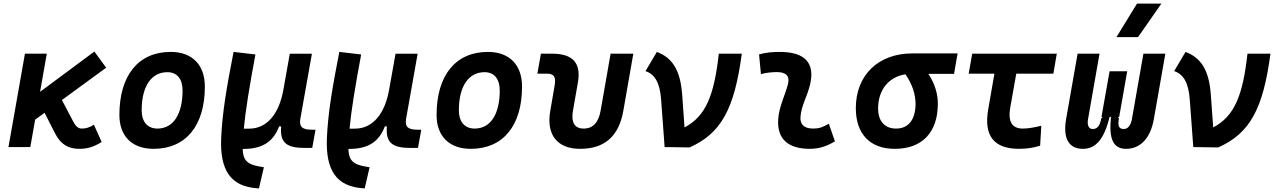

<svg xmlns="http://www.w3.org/2000/svg" viewBox="-20 -815 7071 1064"><path d="M26.9 0H147.9L174.8 -151.9L227.1 -189.9L284.2 -77.6C316.9 -13.2 359.9 9.8 419.9 9.8C464.8 9.8 500 -1 543.5 -28.3L500.5 -123.5C475.1 -108.4 456.1 -102.5 434.1 -102.5C413.6 -102.5 400.4 -113.8 386.2 -140.6L323.2 -260.7L568.4 -439.9L502.9 -529.3L202.1 -306.2L239.3 -517.6H118.2Z M831.1 9.8C1009.8 9.8 1115.2 -118.2 1115.2 -335C1115.2 -456.1 1044.9 -527.3 925.8 -527.3C747.1 -527.3 641.6 -397.5 641.6 -177.7C641.6 -60.1 711.9 9.8 831.1 9.8ZM852.5 -102.5C797.4 -102.5 765.1 -140.1 765.1 -203.6C765.1 -336.4 818.4 -415 907.7 -415C960.9 -415 991.7 -377.4 991.7 -314C991.7 -181.2 939.9 -102.5 852.5 -102.5Z M1415 229 1442.4 111.8 1424.3 108.9C1347.2 96.7 1327.1 71.3 1324.7 10.3C1443.4 11.7 1497.1 -37.6 1526.9 -114.7H1538.1C1529.8 -18.6 1572.8 5.9 1679.2 4.9L1710.4 4.4L1728.5 -96.2H1708.5C1654.3 -96.2 1636.7 -112.8 1644.5 -157.2L1708.5 -517.1H1585.9L1551.8 -325.2V-325.7C1528.3 -181.2 1457.5 -102.1 1361.3 -102.1H1331.1C1340.8 -204.6 1362.3 -335 1395.5 -513.2L1274.4 -527.3C1236.8 -335.4 1211.4 -189.9 1205.6 -48.3C1198.7 127.4 1257.3 219.2 1407.2 228.5Z M2001 229 2028.3 111.8 2010.3 108.9C1933.1 96.7 1913.1 71.3 1910.6 10.3C2029.3 11.7 2083 -37.6 2112.8 -114.7H2124C2115.7 -18.6 2158.7 5.9 2265.1 4.9L2296.4 4.4L2314.5 -96.2H2294.4C2240.2 -96.2 2222.7 -112.8 2230.5 -157.2L2294.4 -517.1H2171.9L2137.7 -325.2V-325.7C2114.3 -181.2 2043.5 -102.1 1947.3 -102.1H1917C1926.8 -204.6 1948.2 -335 1981.4 -513.2L1860.4 -527.3C1822.8 -335.4 1797.4 -189.9 1791.5 -48.3C1784.7 127.4 1843.3 219.2 1993.2 228.5Z M2588.9 9.8C2767.6 9.8 2873 -118.2 2873 -335C2873 -456.1 2802.7 -527.3 2683.6 -527.3C2504.9 -527.3 2399.4 -397.5 2399.4 -177.7C2399.4 -60.1 2469.7 9.8 2588.9 9.8ZM2610.4 -102.5C2555.2 -102.5 2522.9 -140.1 2522.9 -203.6C2522.9 -336.4 2576.2 -415 2665.5 -415C2718.8 -415 2749.5 -377.4 2749.5 -314C2749.5 -181.2 2697.8 -102.5 2610.4 -102.5Z M3194.8 9.8C3330.1 9.8 3409.2 -59.6 3434.1 -200.2L3489.7 -517.6H3363.8L3308.6 -202.6C3296.9 -136.2 3266.1 -102.5 3214.4 -102.5C3164.6 -102.5 3143.6 -136.2 3155.3 -202.6L3182.1 -355.5C3202.1 -465.3 3155.8 -517.6 3038.6 -517.6H2977.5L2958 -406.7H3010.7C3050.8 -406.7 3062 -388.7 3053.2 -338.4L3029.3 -200.2C3006.3 -68.4 3067.9 9.8 3194.8 9.8Z M3663.1 0 3801.3 2C3976.1 -75.7 4049.8 -210 4090.8 -517.6H3963.4C3937.5 -284.7 3890.6 -170.4 3773.4 -108.9L3760.3 -291.5C3750 -431.2 3702.6 -496.1 3620.1 -527.3L3557.1 -420.9C3606.9 -404.8 3636.7 -358.9 3643.6 -264.2Z M4573.2 -129.4C4539.6 -109.9 4519 -102.5 4486.8 -102.5C4437.5 -102.5 4413.1 -124 4416 -166.5C4420.4 -231 4453.1 -278.8 4468.8 -345.2C4498 -465.3 4441.4 -527.3 4301.8 -527.3C4263.2 -527.3 4224.6 -524.4 4186.5 -513.7L4196.8 -404.3C4226.6 -412.1 4256.3 -415.5 4286.1 -415.5C4336.9 -415.5 4357.9 -392.6 4346.7 -349.1C4332 -290.5 4296.9 -224.1 4292.5 -153.3C4285.6 -46.4 4345.7 9.8 4467.8 9.8C4524.9 9.8 4566.9 -8.3 4606.9 -31.2Z M4939 9.8C5090.3 9.8 5177.2 -81.5 5177.2 -240.2C5177.2 -295.4 5160.2 -352.5 5124.5 -405.8H5267.1L5286.6 -519H5035.6C4847.2 -519 4722.7 -398.4 4722.7 -215.8C4722.7 -72.3 4801.3 9.8 4939 9.8ZM4997.6 -403.3C5036.6 -347.2 5053.7 -289.6 5053.7 -240.2C5053.7 -152.8 5014.6 -102.5 4946.3 -102.5C4882.8 -102.5 4846.2 -143.6 4846.2 -213.9C4846.2 -317.4 4905.3 -388.7 4997.6 -403.3Z M5627.4 9.8C5669.9 9.8 5708.5 3.9 5744.1 -7.8L5750.5 -118.2C5709.5 -107.9 5675.3 -102.5 5647.9 -102.5C5587.9 -102.5 5564.9 -141.1 5578.6 -219.7L5611.8 -406.7H5817.4L5836.4 -517.6H5367.7L5348.1 -406.7H5490.7L5456.5 -210C5430.7 -63 5487.3 9.8 5627.4 9.8Z M6220.2 9.8C6300.8 9.8 6356 -50.3 6374.5 -156.2L6438 -517.6H6316.4L6252.9 -156.2C6246.6 -120.6 6231 -100.1 6207.5 -100.1C6181.6 -100.1 6172.9 -115.2 6180.7 -158.2L6175.3 -167H6182.1L6226.6 -419.9H6128.9L6084 -167H6090.8L6082.5 -158.2C6075.2 -115.7 6059.1 -100.1 6036.1 -100.1C6012.7 -100.1 6003.4 -120.6 6009.8 -156.2L6073.2 -517.6H5951.7L5888.2 -156.2C5869.6 -50.3 5901.4 9.8 5981 9.8C6052.2 9.8 6099.1 -43.5 6128.9 -167H6136.7C6123.5 -43.5 6149.9 9.8 6220.2 9.8ZM6167 -609.4H6286.6L6416 -794.9H6280.8Z M6592.8 0 6731 2C6905.8 -75.7 6979.5 -210 7020.5 -517.6H6893.1C6867.2 -284.7 6820.3 -170.4 6703.1 -108.9L6689.9 -291.5C6679.7 -431.2 6632.3 -496.1 6549.8 -527.3L6486.8 -420.9C6536.6 -404.8 6566.4 -358.9 6573.2 -264.2Z"/></svg>

Font: Cascadia Mono PL SemiBold
Style: Italic
Weight: 600
Italic angle: -10°
Monospace: yes
Designer: Aaron Bell
Foundry: Saja Typeworks
Version: Version 2404.023